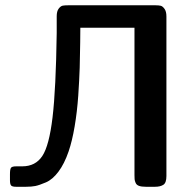

<svg xmlns="http://www.w3.org/2000/svg" viewBox="-20 -714 737 734"><path d="M18.1 -24.9V-47.9Q18.1 -66.9 22 -72.5Q25.9 -78.1 42 -78.1H64.9Q115.7 -78.1 141.8 -117.7Q168 -157.2 180.9 -265.6Q193.8 -374 196.8 -587.9V-651.9Q196.8 -670.9 204.3 -680.9Q211.9 -690.9 220 -692.4Q228 -693.8 241.2 -693.8H574.2Q587.4 -693.8 594.7 -691.9Q602.1 -689.9 609.1 -679.9Q616.2 -669.9 616.2 -650.9V-41Q616.2 -15.1 604.5 -7.6Q592.8 0 573.2 0H537.1Q521 0 511.5 -3.4Q502 -6.8 498.5 -14.9Q495.1 -22.9 494.6 -28.6Q494.1 -34.2 494.1 -44.9V-607.9H287.1Q287.1 -601.1 286.6 -551.5Q286.1 -502 284.7 -455.1Q283.2 -408.2 279.1 -347.7Q274.9 -287.1 265.4 -231Q255.9 -174.8 242.2 -134.8Q226.1 -87.9 203.6 -57.9Q181.2 -27.8 155.5 -16.8Q129.9 -5.9 115 -2.9Q100.1 0 80.1 0H41Q26.9 0 22.5 -4.9Q18.1 -9.8 18.1 -24.9Z"/></svg>

Font: CMU Sans Serif Demi Condensed
Style: DemiCondensed
Weight: 600
Width: 3
Version: Version 0.7.0